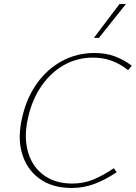

<svg xmlns="http://www.w3.org/2000/svg" viewBox="-20 -927 674 953"><path d="M336 6Q239 6 175.5 -40.5Q112 -87 89 -166.5Q66 -246 91 -348Q113 -443 164 -514Q215 -585 288.5 -624.5Q362 -664 449 -664Q505 -664 549.5 -647.5Q594 -631 634 -601L616 -579Q578 -609 535.5 -625Q493 -641 441 -641Q363 -641 297.5 -604Q232 -567 186 -500.5Q140 -434 120 -346Q103 -276 110.5 -215.5Q118 -155 147 -110.5Q176 -66 224.5 -41Q273 -16 339 -16Q395 -16 443.5 -36Q492 -56 545 -92L559 -72Q500 -33 447 -13.5Q394 6 336 6ZM446 -739 573 -907H605L471 -739Z"/></svg>

Font: Ysabeau Office Thin
Style: Italic
Weight: 250
Italic angle: -12°
Designer: Christian Thalmann (Catharsis Fonts)
Version: Version 2.001;gftools[0.9.30]; featfreeze: tnum,lnum,ss02